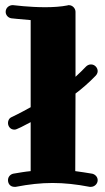

<svg xmlns="http://www.w3.org/2000/svg" viewBox="-20 -725 407 745"><path d="M333 0C346 0 359 -11 359 -26C359 -38 350 -48 338 -51C315 -55 294 -58 272 -61L273 -362C296 -379 326 -405 351 -431C356 -436 359 -443 359 -449C359 -462 348 -475 333 -475C326 -475 319 -472 314 -467C302 -454 288 -441 273 -427V-679C273 -692 262 -705 247 -705C245 -705 243 -705 242 -704C217 -699 186 -697 155 -697C93 -697 32 -705 31 -705C30 -705 29 -705 28 -705C17 -705 2 -696 2 -679C2 -667 11 -656 24 -654C27 -654 58 -650 99 -647V-309C56 -285 26 -271 26 -271C16 -267 11 -258 11 -248C11 -235 20 -222 36 -222C40 -222 43 -223 47 -225C48 -225 68 -234 99 -251V-61C77 -59 55 -55 31 -51C19 -48 11 -38 11 -26C11 -12 20 0 36 0C38 0 39 0 41 0C93 -10 138 -15 184 -15C230 -15 276 -10 328 0C330 0 331 0 333 0Z"/></svg>

Font: Ribeye
Style: Regular
Weight: 400
Designer: Astigmatic (AOETI)
Foundry: Astigmatic (AOETI)
Version: Version 1.000